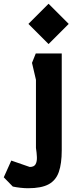

<svg xmlns="http://www.w3.org/2000/svg" viewBox="-50 -757 415 1020"><path d="M208 -523 101 -630 208 -737 315 -630ZM99 243Q81 243 58.5 240.5Q36 238 18 234L-30 185L10 96L108 130Q131 130 139 115.5Q147 101 146 77.5Q145 54 141 29V-333L120 -423L140 -473H278V42Q278 112 262.5 156.5Q247 201 208.5 222Q170 243 99 243Z"/></svg>

Font: Rowdies Light
Style: Regular
Weight: 300
Designer: Jaikishan Patel
Version: Version 1.000; ttfautohint (v1.8.3)